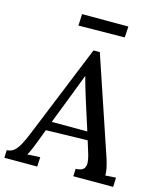

<svg xmlns="http://www.w3.org/2000/svg" viewBox="-143 -995 916 1089"><g transform="rotate(15 315.0 -450.5)"><path d="M355 -719 544 -158Q551 -139 559 -106.5Q567 -74 566 -51L628 -55L626 0H392L394 -44Q429 -45 440.5 -59.5Q452 -74 450.5 -95Q449 -116 443 -137L418 -218L174 -212L141 -125Q133 -105 125.5 -87Q118 -69 108 -52L183 -56L180 0H-13L-11 -45Q15 -46 32.5 -61.5Q50 -77 64.5 -104.5Q79 -132 93 -166L318 -719ZM310 -567Q301 -543 289.5 -513Q278 -483 265 -449L194 -266H403L347 -441Q337 -473 327.5 -505Q318 -537 310 -567ZM199 -833 202 -901H474L470 -836Z"/></g></svg>

Font: Lora Medium
Style: Italic
Weight: 500
Italic angle: -3°
Designer: Olga Karpushina, Alexei Vanyashin (Cyrillic)
Foundry: Cyreal
Version: Version 3.004